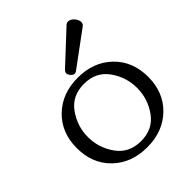

<svg xmlns="http://www.w3.org/2000/svg" viewBox="-207 -844 975 975"><g transform="rotate(-45 281.0 -356.5)"><path d="M285.2 -513.2Q291.5 -513.2 297.9 -518.1L483.4 -654.8Q493.7 -662.1 493.7 -675.3Q493.7 -689 481.9 -705.1Q466.3 -725.1 447.8 -725.1Q438 -725.1 430.7 -718.3L265.1 -564Q254.9 -553.7 254.9 -545.4Q254.9 -536.6 263.7 -525.4Q273.4 -513.2 285.2 -513.2ZM280.8 -488.3Q168 -488.3 96.2 -418.9Q24.4 -349.6 24.4 -238.3Q24.4 -127 96.2 -57.6Q168 11.7 280.8 11.7Q393.6 11.7 465.3 -57.6Q537.1 -127 537.1 -238.3Q537.1 -349.6 465.3 -418.9Q393.6 -488.3 280.8 -488.3ZM280.8 -443.8Q366.2 -443.8 411.9 -379.9Q457.5 -315.9 457.5 -238.3Q457.5 -160.6 411.9 -96.7Q366.2 -32.7 280.8 -32.7Q195.3 -32.7 149.7 -96.7Q104 -160.6 104 -238.3Q104 -315.9 149.7 -379.9Q195.3 -443.8 280.8 -443.8Z"/></g></svg>

Font: Gayathri
Style: Regular
Weight: 400
Designer: Binoy Dominic <binoy.domenic@gmail.com>
Foundry: SMC
Version: Version 1.000